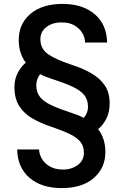

<svg xmlns="http://www.w3.org/2000/svg" viewBox="-20 -732 640 984"><path d="M296 232Q193 232 131.5 179.5Q70 127 68 34H180Q181 58 194.5 81.5Q208 105 234.5 120.5Q261 136 298 137Q345 138 377.5 114.5Q410 91 410 51Q410 18 393 -4Q376 -26 339.5 -44Q303 -62 244 -82Q189 -100 146 -125Q103 -150 78.5 -188.5Q54 -227 54 -286Q54 -325 70 -357Q86 -389 112 -411Q76 -459 76 -527Q76 -610 136 -661Q196 -712 301 -712Q403 -712 465 -659.5Q527 -607 529 -514H416Q416 -539 402 -562.5Q388 -586 362 -601.5Q336 -617 298 -617Q251 -618 219 -594.5Q187 -571 187 -531Q187 -482 226 -454.5Q265 -427 353 -398Q408 -380 450.5 -355Q493 -330 517.5 -293.5Q542 -257 542 -202Q542 -160 526.5 -127Q511 -94 483 -70Q520 -22 520 47Q520 129 460.5 180.5Q401 232 296 232ZM351 -152Q383 -142 409 -128Q431 -152 431 -184Q431 -221 411.5 -245Q392 -269 351 -288Q310 -307 245 -328Q212 -338 186 -352Q166 -328 166 -294Q166 -259 185 -235Q204 -211 245 -192Q286 -173 351 -152Z"/></svg>

Font: DM Mono Medium
Style: Regular
Weight: 500
Designer: Colophon Foundry
Foundry: Colophon Foundry
Version: Version 1.000; ttfautohint (v1.8.2.53-6de2)